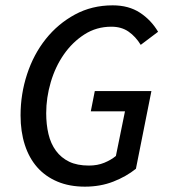

<svg xmlns="http://www.w3.org/2000/svg" viewBox="-20 -687 640 719"><path d="M298 12Q240 12 195 -7Q150 -26 119.5 -60.5Q89 -95 73 -144.5Q57 -194 57 -255Q57 -335 81.5 -409.5Q106 -484 151.5 -541Q197 -598 260.5 -632.5Q324 -667 402 -667Q462 -667 504 -639.5Q546 -612 572 -568L507 -519Q488 -550 461.5 -568.5Q435 -587 397 -587Q341 -587 296 -558Q251 -529 219 -483Q187 -437 170 -379Q153 -321 153 -263Q153 -221 161.5 -185Q170 -149 189.5 -122.5Q209 -96 239 -81.5Q269 -67 313 -67Q345 -67 370.5 -77.5Q396 -88 414 -103L448 -270H320L335 -346H547L489 -55Q453 -26 404.5 -7Q356 12 298 12Z"/></svg>

Font: Source Code Pro Medium
Style: Italic
Weight: 500
Italic angle: -11°
Monospace: yes
Designer: Paul D. Hunt, Teo Tuominen
Foundry: Adobe Systems Incorporated
Version: Version 1.050;PS 1.000;hotconv 16.6.51;makeotf.lib2.5.65220